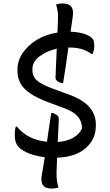

<svg xmlns="http://www.w3.org/2000/svg" viewBox="-20 -905 640 1120"><path d="M279 -246Q294 -246 302 -239Q324 -232 323 -209Q322 -187 320.5 -152Q319 -117 317 -77Q368 -80 404.5 -100Q441 -120 458 -154V-161Q457 -199 432.5 -227Q408 -255 352 -275L263 -308Q191 -335 152 -363Q113 -391 97.5 -422.5Q82 -454 82 -489V-501Q82 -551 112.5 -596Q143 -641 195.5 -673Q248 -705 315 -715Q316 -734 316.5 -751.5Q317 -769 318 -786Q320 -818 316.5 -838.5Q313 -859 307 -879Q315 -881 325.5 -883Q336 -885 346 -885Q418 -885 404 -805Q401 -785 398 -763.5Q395 -742 392 -720Q438 -718 469.5 -708Q501 -698 514 -685Q525 -675 527.5 -663Q530 -651 530 -637Q530 -613 520 -590H514Q488 -609 457 -618.5Q426 -628 379 -628Q371 -569 363 -515Q355 -461 348 -420Q335 -420 324 -427Q315 -429 309 -437Q303 -445 304 -457Q305 -485 307 -528.5Q309 -572 311 -621Q253 -608 211 -576.5Q169 -545 169 -502V-497Q169 -460 194.5 -436.5Q220 -413 290 -387L378 -355Q466 -323 502.5 -279Q539 -235 539 -181V-171Q539 -92 479.5 -40.5Q420 11 313 15Q312 36 311.5 56.5Q311 77 310 96Q309 127 312 148Q315 169 321 189Q313 191 302.5 193Q292 195 281 195Q209 195 224 115Q228 95 232 68.5Q236 42 241 12Q191 6 151.5 -9Q112 -24 90 -46Q66 -70 66 -119Q66 -146 72 -167H78Q110 -128 153 -106Q196 -84 254 -78Q260 -121 266.5 -164Q273 -207 279 -246Z"/></svg>

Font: Recursive Sn Csl St
Style: Regular
Weight: 400
Version: Version 1.079;hotconv 1.0.112;makeotfexe 2.5.65598; ttfautoh